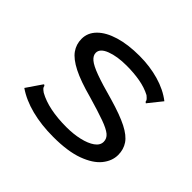

<svg xmlns="http://www.w3.org/2000/svg" viewBox="-145 -831 1041 1041"><g transform="rotate(45 375.0 -311.0)"><path d="M369 10Q277 10 201 -9.5Q125 -29 70 -67L126 -149L132 -157L139 -152Q140 -144 144.5 -138.5Q149 -133 163 -123Q244 -78 382 -78Q435 -78 480.5 -88.5Q526 -99 553.5 -118.5Q581 -138 581 -165Q581 -190 560.5 -207Q540 -224 491.5 -241.5Q443 -259 357 -284Q260 -310 204 -338.5Q148 -367 124.5 -400Q101 -433 101 -475Q101 -522 136.5 -557.5Q172 -593 236.5 -612.5Q301 -632 389 -632Q468 -632 538 -612Q608 -592 658 -553L601 -482L595 -474L588 -479Q587 -487 582.5 -492.5Q578 -498 566 -508Q528 -528 480.5 -536.5Q433 -545 377 -545Q305 -545 257 -526.5Q209 -508 209 -476Q209 -455 230 -437Q251 -419 303 -400Q355 -381 447 -356Q540 -329 592 -302.5Q644 -276 665.5 -244Q687 -212 687 -170Q687 -124 654 -83Q621 -42 550.5 -16Q480 10 369 10Z"/></g></svg>

Font: Inconsolata ExtraExpanded SemiBold
Style: Regular
Weight: 600
Width: 8
Monospace: yes
Designer: Raph Levien, Cyreal, Brenton Simpson
Foundry: Raph Levien, Cyreal, Google
Version: Version 3.001; ttfautohint (v1.8.2.53-6de2)